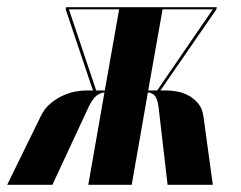

<svg xmlns="http://www.w3.org/2000/svg" viewBox="-86 -515 671 535"><path d="M356 -215Q353 -240 345.5 -248Q338 -256 329 -257H326L281 0H160L205 -257H202Q193 -256 182.5 -248Q172 -240 160 -215L60 0H-66L27 -190Q38 -213 55 -227Q72 -241 90 -249Q108 -257 125 -260Q142 -263 155 -263H173L97 -489L98 -495H518L517 -489L361 -263H379Q391 -263 407.5 -260Q424 -257 439 -249Q454 -241 466 -227Q478 -213 481 -190L507 0H381ZM206 -263 246 -489H106L182 -263ZM352 -263 507 -489H367L327 -263Z"/></svg>

Font: Moniqa Black Ita Display
Style: Italic
Weight: 900
Italic angle: -10°
Designer: Rajesh Rajput
Foundry: Rajesh Rajput
Version: Version 1.000